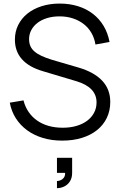

<svg xmlns="http://www.w3.org/2000/svg" viewBox="-20 -754 656 1050"><path d="M320 15Q263 15 214.8 0.5Q166.5 -14 129.2 -41Q92 -68 67.2 -106.2Q42.5 -144.5 33.5 -192.5L108.5 -205Q117.5 -169.5 136.5 -141.8Q155.5 -114 183 -94.8Q210.5 -75.5 245.8 -65.5Q281 -55.5 323 -55.5Q364.5 -55.5 398.5 -65.5Q432.5 -75.5 456.8 -93.8Q481 -112 494.5 -137.5Q508 -163 508 -194Q508 -277 397.5 -310L215 -364.5Q61.5 -409.5 61.5 -537.5Q61.5 -581 79.5 -617.2Q97.5 -653.5 129.8 -679.5Q162 -705.5 207.2 -720Q252.5 -734.5 306.5 -734.5Q360.5 -734.5 406.8 -720Q453 -705.5 488.2 -678.2Q523.5 -651 546.8 -612Q570 -573 579 -524.5L502 -510.5Q496.5 -545.5 480 -574Q463.5 -602.5 437.8 -622.5Q412 -642.5 378.5 -653.5Q345 -664.5 305.5 -664.5Q268 -664.5 237.2 -655Q206.5 -645.5 184.8 -628.8Q163 -612 151 -589.2Q139 -566.5 139 -540Q139 -519 146 -502.5Q153 -486 168.5 -472.5Q184 -459 208.2 -447.8Q232.5 -436.5 267.5 -426L408 -385Q495 -359.5 539 -312.5Q583 -265.5 583 -196.5Q583 -148.5 564.2 -109.5Q545.5 -70.5 511 -42.8Q476.5 -15 428 0Q379.5 15 320 15ZM291.5 236Q300 236 310.5 232Q321 228 328.5 218.5Q336 209 336 195Q336 193.5 336 191.5H291.5V109H374.5V191.5Q374.5 218.5 362.8 237.2Q351 256 332 265.5Q313 275 291.5 275Z"/></svg>

Font: Vela Sans
Style: Regular
Weight: 400
Designer: Principal design: Mikhail Sharanda - project Manrope.
Design modification: Ravid Balaliev
Foundry: Mikhail Sharanda
Version: Version 1.001